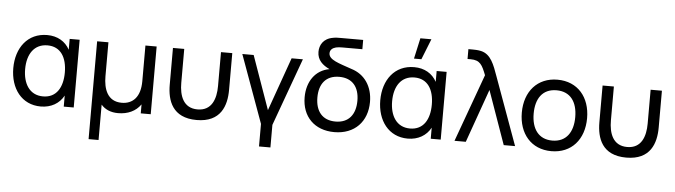

<svg xmlns="http://www.w3.org/2000/svg" viewBox="-56 -1036 5361 1525"><g transform="rotate(5 2624.0 -274.0)"><path d="M466 -453.5C431.5 -517.5 368.5 -555 286 -555C131 -555 40 -432.5 40 -270C40 -108.5 130.5 15 283.5 15C365.5 15 431 -23 466 -88V0H545.5V-540H466ZM294.5 -66.5C186 -66.5 134.5 -156 134.5 -270C134.5 -390.5 190 -473.5 295.5 -473.5C401 -473.5 451 -390 451 -270.5C451 -152 401.5 -66.5 294.5 -66.5Z M764.5 240V-42C795.5 -6 841.5 14 900 14C977 14 1040.5 -15 1080 -71.5V0H1159.5V-540H1070V-255.5C1070 -130.5 1011 -70.5 921.5 -70.5C807.5 -70.5 775 -168 775 -269.5V-540H685V240Z M1289.5 -246.5C1289.5 -122 1332 14 1526 14C1720 14 1762.5 -122 1762.5 -246.5V-540H1672.5V-269.5C1672.5 -168 1640 -70.5 1526 -70.5C1412 -70.5 1379.5 -168 1379.5 -269.5V-540H1289.5Z M2129.5 180V0L2325.5 -540H2235.5L2084 -113.5L1933 -540H1842.5L2038.5 0V180Z M2716 -497.5C2613.5 -533.5 2532 -553.5 2532 -606.5C2532 -633.5 2551.5 -649.5 2579 -656.5C2593.5 -660 2610.5 -661 2631 -661H2789V-735H2611C2588.5 -735 2570 -735 2550 -731C2471 -718 2443.5 -662 2443.5 -610C2443.5 -544.5 2487.5 -506 2543 -480.5C2430.5 -461.5 2365.5 -365.5 2365.5 -241.5C2365.5 -88 2464.5 14.5 2624 14.5C2786.5 14.5 2886 -93 2886 -248.5C2886 -371.5 2823.5 -465 2716 -497.5ZM2626 -70C2522 -70 2466.5 -137.5 2466.5 -248.5C2466.5 -356 2519 -426.5 2626 -426.5C2731 -426.5 2785.5 -358.5 2785.5 -249.5C2785.5 -141 2732 -70 2626 -70Z M3240.5 -787.5 3204 -622.5H3263L3328.5 -787.5ZM3392 -453.5C3357.5 -517.5 3294.5 -555 3212 -555C3057 -555 2966 -432.5 2966 -270C2966 -108.5 3056.5 15 3209.5 15C3291.5 15 3357 -23 3392 -88V0H3471.5V-540H3392ZM3220.5 -66.5C3112 -66.5 3060.5 -156 3060.5 -270C3060.5 -390.5 3116 -473.5 3221.5 -473.5C3327 -473.5 3377 -390 3377 -270.5C3377 -152 3327.5 -66.5 3220.5 -66.5Z M3671.5 0 3823 -426.5 3974 0H4064.5L3868.5 -540C3837 -628 3809 -711 3729 -729C3705.5 -734.5 3675 -735 3662.5 -735H3628V-656.5H3653.5C3728.5 -656.5 3746.5 -619.5 3777.5 -540L3581.5 0Z M4354.5 15C4515 15 4615 -101 4615 -270.5C4615 -437.5 4516.5 -555 4354.5 -555C4196 -555 4094.5 -440 4094.5 -270.5C4094.5 -103 4193 15 4354.5 15ZM4354.5 -69.5C4245.5 -69.5 4189 -148.5 4189 -270.5C4189 -388.5 4241.5 -470.5 4354.5 -470.5C4465 -470.5 4520.5 -392 4520.5 -270.5C4520.5 -151.5 4466 -69.5 4354.5 -69.5Z M4715 -246.5C4715 -122 4757.5 14 4951.5 14C5145.5 14 5188 -122 5188 -246.5V-540H5098V-269.5C5098 -168 5065.5 -70.5 4951.5 -70.5C4837.5 -70.5 4805 -168 4805 -269.5V-540H4715Z"/></g></svg>

Font: Hauora Medium
Style: Regular
Weight: 500
Designer: Wayne Shih
Foundry: WCYS
Version: Version 1.001;hotconv 1.0.109;makeotfexe 2.5.65596